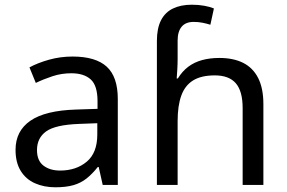

<svg xmlns="http://www.w3.org/2000/svg" viewBox="-20 -785 1218 815"><path d="M288 -545Q386 -545 433 -502Q480 -459 480 -365V0H416L399 -76H395Q372 -47 347.5 -27.5Q323 -8 291.5 1Q260 10 215 10Q167 10 128.5 -7Q90 -24 68 -59.5Q46 -95 46 -149Q46 -229 109 -272.5Q172 -316 303 -320L394 -323V-355Q394 -422 365 -448Q336 -474 283 -474Q241 -474 203 -461.5Q165 -449 132 -433L105 -499Q140 -518 188 -531.5Q236 -545 288 -545ZM314 -259Q214 -255 175.5 -227Q137 -199 137 -148Q137 -103 164.5 -82Q192 -61 235 -61Q303 -61 348 -98.5Q393 -136 393 -214V-262Z M646 -611Q646 -665 663.5 -699Q681 -733 714.5 -749Q748 -765 794 -765Q823 -765 847.5 -760.5Q872 -756 888 -749L873 -680Q857 -685 839.5 -688.5Q822 -692 802 -692Q768 -692 751 -671.5Q734 -651 734 -613V-535Q734 -513 732.5 -488Q731 -463 730 -452H735Q754 -483 779.5 -502Q805 -521 838 -530Q871 -539 911 -539Q971 -539 1012.5 -518Q1054 -497 1076 -453.5Q1098 -410 1098 -343V0H1010V-326Q1010 -398 981 -431.5Q952 -465 892 -465Q834 -465 799.5 -443.5Q765 -422 749.5 -379Q734 -336 734 -271V0H646Z"/></svg>

Font: ukannada05
Style: Book
Weight: 400
Designer: Jelle Bosma - Monotype Design Team
Foundry: Monotype Imaging Inc.
Version: Version 2.003